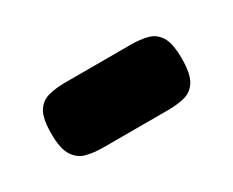

<svg xmlns="http://www.w3.org/2000/svg" viewBox="-38 -666 377 311"><g transform="rotate(-30 151.0 -510.0)"><path d="M91 -449Q74 -449 60 -452.5Q46 -456 37.5 -469Q29 -482 29 -510Q29 -539 37 -551.5Q45 -564 59 -567.5Q73 -571 89 -571H213Q230 -571 243.5 -567.5Q257 -564 265 -551.5Q273 -539 273 -510Q273 -482 265 -469Q257 -456 243 -452.5Q229 -449 212 -449Z"/></g></svg>

Font: Fredoka Light Medium
Style: Regular
Weight: 500
Version: Version 2.001